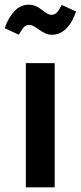

<svg xmlns="http://www.w3.org/2000/svg" viewBox="-53 -798 344 818"><path d="M180 0H57V-529H180ZM114 -671Q99 -682 90 -687Q81 -692 71 -692Q58 -692 49 -682.5Q40 -673 27 -650L-33 -678Q-17 -724 9 -751Q35 -778 69 -778Q98 -778 124 -757Q140 -745 148.5 -740Q157 -735 167 -735Q180 -735 189.5 -745Q199 -755 210 -777L271 -749Q255 -701 228.5 -675.5Q202 -650 169 -650Q153 -650 141 -655.5Q129 -661 114 -671Z"/></svg>

Font: Fira Sans Compressed Medium
Style: Regular
Weight: 500
Width: 1
Designer: bBox Type GmbH & Carrois Corporate GbR & Edenspiekermann AG
Foundry: bBox Type GmbH & Carrois Corporate GbR & Edenspiekermann AG
Version: Version 4.301